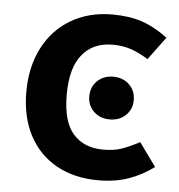

<svg xmlns="http://www.w3.org/2000/svg" viewBox="-45 -587 602 645"><g transform="rotate(5 256.0 -264.5)"><path d="M496 -482 439 -405Q406 -425 379 -434Q352 -443 318 -443Q253 -443 216 -398Q179 -353 179 -262Q179 -172 215.5 -130.5Q252 -89 317 -89Q352 -89 377.5 -97.5Q403 -106 439 -125L496 -46Q455 -16 410.5 -0.5Q366 15 309 15Q229 15 169 -18Q109 -51 76 -113Q43 -175 43 -260Q43 -344 76 -408.5Q109 -473 169.5 -508.5Q230 -544 309 -544Q366 -544 409 -529.5Q452 -515 496 -482ZM405 -263Q405 -233 384 -212.5Q363 -192 330 -192Q297 -192 276 -212.5Q255 -233 255 -263Q255 -295 276 -315.5Q297 -336 330 -336Q363 -336 384 -315.5Q405 -295 405 -263Z"/></g></svg>

Font: Fira Sans Medium
Style: Regular
Weight: 500
Designer: bBox Type GmbH & Carrois Corporate GbR & Edenspiekermann AG
Foundry: bBox Type GmbH & Carrois Corporate GbR & Edenspiekermann AG
Version: Version 4.301